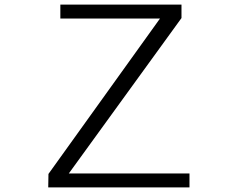

<svg xmlns="http://www.w3.org/2000/svg" viewBox="-20 -790 1040 840"><path d="M809 30V-31H281L774 -711V-770H244V-709H680L192 -29L191 30Z"/></svg>

Font: LINE Seed JP App_OTF Regular
Style: Regular
Weight: 400
Designer: LY Corporation & Fontrix & Fontworks
Version: Version 1.002